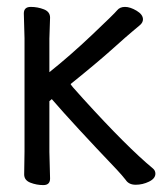

<svg xmlns="http://www.w3.org/2000/svg" viewBox="-20 -516 485 556"><path d="M50 -11 51 -77V-405L49 -477Q49 -496 69 -496Q89 -496 107 -489Q125 -482 125 -465L123 -404V-307Q181 -353 246 -414.5Q311 -476 319 -486Q327 -496 342 -496Q357 -496 375.5 -485Q394 -474 394 -460Q394 -451 385.5 -443.5Q377 -436 363.5 -425Q350 -414 306 -374.5Q262 -335 185 -273Q183 -273 191 -263.5Q199 -254 220 -231Q348 -90 423 -28Q430 -22 430 -13Q430 1 411.5 10Q393 19 373 19Q353 19 344 5Q333 -9 318 -25Q193 -156 130 -229L123 -223V-76L125 1Q125 20 105.5 20Q86 20 68 13Q50 6 50 -11Z"/></svg>

Font: ToneOZ-Pinyin-WenKai-Medium
Style: Medium
Weight: 700
Designer: Fontworks Inc.
Foundry: ToneOZ
Version: Version 0.240331